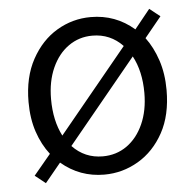

<svg xmlns="http://www.w3.org/2000/svg" viewBox="-44 -551 627 618"><g transform="rotate(-5 270.0 -242.0)"><path d="M80 23 46 -4 101 -70Q76 -102 61.5 -145Q47 -188 47 -242Q47 -322 78.5 -379.5Q110 -437 160.5 -467Q211 -497 270 -497Q350 -497 410 -445L460 -507L494 -480L440 -414Q464 -382 478.5 -338.5Q493 -295 493 -242Q493 -161 462 -104.5Q431 -48 380 -18Q329 12 270 12Q191 12 131 -39ZM120 -245Q120 -175 146 -125L368 -395Q328 -437 270 -437Q227 -437 193 -413Q159 -389 139.5 -345.5Q120 -302 120 -245ZM270 -47Q314 -47 348 -71Q382 -95 401.5 -138.5Q421 -182 421 -239Q421 -309 394 -359L172 -89Q212 -47 270 -47Z"/></g></svg>

Font: Assistant
Style: Regular
Weight: 400
Designer: Hebrew By Ben Nathan, Latin by Paul Hunt
Version: Version 3.000